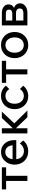

<svg xmlns="http://www.w3.org/2000/svg" viewBox="1564 -2117 569 3737"><g transform="rotate(-90 1848.5 -248.5)"><path d="M196 0V-414H31V-497H460V-414H295V0Z M924 -146 983 -83Q944 -34 890.5 -9Q837 16 774 16Q696 16 637.5 -18Q579 -52 546 -112Q513 -172 513 -248Q513 -324 545 -384Q577 -444 633 -478.5Q689 -513 759 -513Q827 -513 879 -479.5Q931 -446 960.5 -387Q990 -328 990 -252V-216H618Q627 -148 669 -107.5Q711 -67 779 -67Q869 -67 924 -146ZM758 -430Q702 -430 664.5 -391.5Q627 -353 619 -288H889Q883 -354 848.5 -392Q814 -430 758 -430Z M1120 0V-497H1220V-283L1420 -497H1544L1316 -255L1566 0H1435L1220 -224V0Z M1984 -145 2049 -81Q2013 -35 1961 -9.5Q1909 16 1847 16Q1773 16 1715.5 -18Q1658 -52 1625.5 -111.5Q1593 -171 1593 -248Q1593 -326 1625.5 -385.5Q1658 -445 1716 -479Q1774 -513 1848 -513Q1976 -513 2050 -416L1983 -352Q1938 -427 1850 -427Q1783 -427 1740.5 -378.5Q1698 -330 1698 -248Q1698 -168 1741 -118.5Q1784 -69 1852 -69Q1894 -69 1927 -88.5Q1960 -108 1984 -145Z M2269 0V-414H2104V-497H2533V-414H2368V0Z M2840 16Q2766 16 2708.5 -18Q2651 -52 2618.5 -112Q2586 -172 2586 -248Q2586 -325 2618.5 -385Q2651 -445 2708 -479Q2765 -513 2839 -513Q2914 -513 2971.5 -479Q3029 -445 3061.5 -385Q3094 -325 3094 -248Q3094 -172 3061.5 -112Q3029 -52 2972 -18Q2915 16 2840 16ZM2840 -70Q2907 -70 2948 -119.5Q2989 -169 2989 -248Q2989 -328 2948 -377.5Q2907 -427 2839 -427Q2773 -427 2732 -377.5Q2691 -328 2691 -248Q2691 -169 2732 -119.5Q2773 -70 2840 -70Z M3223 0V-497H3462Q3537 -497 3584 -462Q3631 -427 3631 -365Q3631 -292 3564 -261Q3606 -245 3629 -214.5Q3652 -184 3652 -144Q3652 -102 3629 -69.5Q3606 -37 3566 -18.5Q3526 0 3474 0ZM3454 -419H3318V-294H3454Q3489 -294 3509.5 -310Q3530 -326 3530 -357Q3530 -419 3454 -419ZM3466 -221H3318V-78H3466Q3507 -78 3529.5 -96.5Q3552 -115 3552 -149Q3552 -183 3529.5 -202Q3507 -221 3466 -221Z"/></g></svg>

Font: Wix Madefor Text Medium
Style: Regular
Weight: 500
Designer: Dalton Maag Ltd
Foundry: Dalton Maag Ltd
Version: Version 3.100